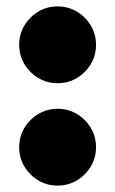

<svg xmlns="http://www.w3.org/2000/svg" viewBox="-20 -570 359 600"><path d="M40 -430Q40 -463 56.2 -490.2Q72.5 -517.5 99.8 -533.8Q127 -550 160 -550Q193 -550 220.2 -533.8Q247.5 -517.5 263.8 -490.2Q280 -463 280 -430Q280 -397 263.8 -369.8Q247.5 -342.5 220.2 -326.2Q193 -310 160 -310Q127 -310 99.8 -326.2Q72.5 -342.5 56.2 -369.8Q40 -397 40 -430ZM40 -110Q40 -143 56.2 -170.2Q72.5 -197.5 99.8 -213.8Q127 -230 160 -230Q193 -230 220.2 -213.8Q247.5 -197.5 263.8 -170.2Q280 -143 280 -110Q280 -77 263.8 -49.8Q247.5 -22.5 220.2 -6.2Q193 10 160 10Q127 10 99.8 -6.2Q72.5 -22.5 56.2 -49.8Q40 -77 40 -110Z"/></svg>

Font: Bodoni* 06pt Fatface
Style: Regular
Weight: 900
Version: Version 2.3